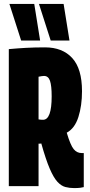

<svg xmlns="http://www.w3.org/2000/svg" viewBox="-20 -951 460 981"><path d="M359 10Q335 10 314 4.5Q293 -1 273.5 -22Q254 -43 234 -89.5Q214 -136 191 -218Q187 -217 185 -217Q179 -217 177 -217V0H25V-700Q68 -704 112.5 -706.5Q157 -709 210 -709Q299 -709 349 -654.5Q399 -600 399 -485Q399 -411 380.5 -353Q362 -295 321 -273Q340 -209 356.5 -189Q373 -169 397 -169H408V5Q401 7 389.5 8.5Q378 10 359 10ZM200 -339Q244 -339 244 -459Q244 -513 235.5 -538Q227 -563 205 -563Q201 -563 193.5 -562Q186 -561 177 -559V-341Q183 -340 187.5 -339.5Q192 -339 200 -339ZM239 -744 179 -931H305L335 -744ZM88 -744 28 -931H155L185 -744Z"/></svg>

Font: Georama ExtraCondensed ExtraBold
Style: Regular
Weight: 800
Width: 2
Designer: Jean-Baptiste Levee
Foundry: Production Type
Version: Version 1.000